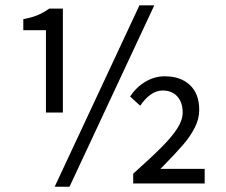

<svg xmlns="http://www.w3.org/2000/svg" viewBox="-20 -688 849 720"><path d="M67.4 -574.7V-616.2Q99.1 -622.1 121.3 -631.3Q143.6 -640.6 164.6 -655.8H215.8V-266.1H152.3V-574.7ZM502.9 -668H558.6L240.7 12.2H185.1ZM665 -266.1Q665 -304.2 644.8 -326.4Q624.5 -348.6 589.8 -348.6Q566.4 -348.6 544.9 -333.3Q523.4 -317.9 505.9 -291.5L467.8 -326.2Q490.7 -360.8 524.9 -381.3Q559.1 -401.9 597.7 -401.9Q657.2 -401.9 692.1 -369.1Q727.1 -336.4 727.1 -275.9Q727.1 -241.7 710.2 -209Q693.4 -176.3 666.7 -145.3Q640.1 -114.3 589.4 -62.5Q589.4 -62.5 581.5 -54.7H747.6V0H479.5V-36.6Q550.3 -100.1 587.4 -137.5Q624.5 -174.8 644.8 -206.3Q665 -237.8 665 -266.1Z"/></svg>

Font: Varta
Style: Regular
Weight: 400
Designer: Joana Correia, Viktoriya Grabowska, Eben Sorkin
Foundry: Sorkin Type
Version: Version 1.002; ttfautohint (v1.3) -l 8 -r 24 -G 200 -x 12 -H